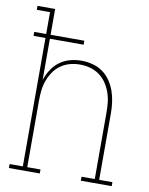

<svg xmlns="http://www.w3.org/2000/svg" viewBox="-83 -796 666 857"><g transform="rotate(10 250.0 -367.5)"><path d="M17 0V-18H77V-600H23V-618H77V-717H17V-735H97V-618H250V-600H97V-413Q105 -438 119.5 -460.5Q134 -483 155 -498.5Q176 -514 201.5 -521Q227 -528 254 -528Q279 -528 304 -521.5Q329 -515 349.5 -500.5Q370 -486 384.5 -465Q399 -444 407.5 -420Q416 -396 419.5 -370.5Q423 -345 423 -320V-18H483V0H343V-18H403V-320Q403 -343 400.5 -366Q398 -389 390 -411Q382 -433 369 -452Q356 -471 337 -484.5Q318 -498 295.5 -504Q273 -510 250 -510Q227 -510 204.5 -504Q182 -498 163 -484.5Q144 -471 131 -452Q118 -433 110 -411Q102 -389 99.5 -366Q97 -343 97 -320V-18H157V0Z"/></g></svg>

Font: Iosevka Curly Slab Thin
Style: Regular
Weight: 100
Monospace: yes
Designer: Belleve Invis
Foundry: Belleve Invis
Version: Version 22.1.2; ttfautohint (v1.8.4)